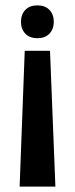

<svg xmlns="http://www.w3.org/2000/svg" viewBox="-20 -500 279 714"><path d="M53 194 72 -311H166L186 194ZM119 -358Q90 -358 74 -375Q58 -392 58 -419Q58 -446 74 -463Q90 -480 119 -480Q148 -480 164 -463Q180 -446 180 -419Q180 -392 164 -375Q148 -358 119 -358Z"/></svg>

Font: El Messiri
Style: Regular
Weight: 400
Designer: Mohamed Gaber
Foundry: Kief Type Foundry
Version: Version 2.020